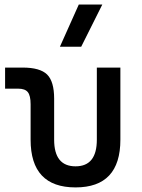

<svg xmlns="http://www.w3.org/2000/svg" viewBox="-20 -815 626 845"><path d="M312.5 9.8Q114.7 9.8 114.7 -200.2V-356.4Q114.7 -394 102.5 -409.4Q90.3 -424.8 60.1 -424.8H2.4V-517.6H79.6Q156.2 -517.6 187.3 -487.1Q218.3 -456.5 218.3 -380.9V-200.2Q218.3 -83 312.5 -83Q406.2 -83 406.2 -200.2V-517.6H509.8V-200.2Q509.8 9.8 312.5 9.8ZM243.7 -609.4 326.7 -794.9H430.2L337.4 -609.4Z"/></svg>

Font: Cascadia Mono PL
Style: Regular
Weight: 400
Monospace: yes
Designer: Aaron Bell
Foundry: Saja Typeworks
Version: Version 2102.003